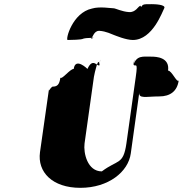

<svg xmlns="http://www.w3.org/2000/svg" viewBox="-20 -1097 878 922"><path d="M527 -929C518 -932 490 -947 457 -949C430 -950 425 -914 418 -914C412 -909 430 -914 428 -916C424 -917 419 -915 415 -915C407 -915 387 -914 379 -911C374 -906 317 -905 305 -905C293 -905 327 -1036 422 -1056C458 -1067 514 -1057 528 -1057C533 -1057 567 -1041 599 -1039C631 -1036 645 -1068 652 -1068C658 -1073 656 -1064 656 -1064C660 -1064 663 -1070 665 -1073C674 -1078 690 -1077 708 -1077C720 -1077 781 -1076 768 -1056C761 -1045 714 -905 618 -905C584 -905 533 -927 527 -929ZM707 -825C666 -825 636 -832 620 -784C620 -784 630 -843 622 -785C631 -776 643 -804 632 -728L587 -408C572 -304 546 -332 469 -274C400 -274 380 -362 386 -408L431 -728C434 -746 454 -834 457 -785C457 -785 466 -842 458 -784C448 -774 426 -824 400 -766C400 -766 342 -824 334 -766C316 -766 278 -714 270 -724C265 -690 255 -681 232 -681C218 -672 213 -652 215 -668L172 -366C159 -271 231 -195 366 -195C501 -195 596 -272 608 -360L649 -654C644 -621 682 -634 745 -634C797 -634 831 -659 838 -710C828 -700 805 -758 787 -758C796 -822 730 -825 707 -825Z"/></svg>

Font: Hussar Przerywany
Style: Obl
Weight: 400
Foundry: Cannot Into Space Fonts
Version: Version 0.982